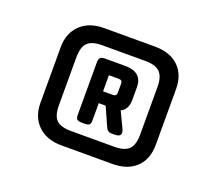

<svg xmlns="http://www.w3.org/2000/svg" viewBox="-72 -821 620 549"><g transform="rotate(20 237.5 -546.5)"><path d="M249 -603H219V-554H249Q260 -554 260 -565V-593Q260 -603 249 -603ZM174 -467V-625Q174 -636 178 -640Q182 -644 194 -644H253Q306 -644 306 -598V-560Q306 -530 285 -520L307 -474Q319 -449 293 -449H283Q270 -449 265 -462L240 -518H219V-467Q219 -456 215.5 -452.5Q212 -449 201 -449H194Q182 -449 178 -452.5Q174 -456 174 -467ZM172 -416H303Q334 -416 347.5 -429Q361 -442 361 -474V-619Q361 -650 347.5 -663.5Q334 -677 303 -677H172Q140 -677 127 -663.5Q114 -650 114 -619V-474Q114 -442 127 -429Q140 -416 172 -416ZM315 -368H160Q115 -368 88.5 -393.5Q62 -419 62 -462V-631Q62 -674 88.5 -699.5Q115 -725 160 -725H315Q361 -725 387 -700Q413 -675 413 -631V-462Q413 -418 387 -393Q361 -368 315 -368Z"/></g></svg>

Font: Rajdhani
Style: Bold
Weight: 700
Designer: Satya Rajpurohit, Jyotish Sonowal
Foundry: Indian Type Foundry
Version: Version 1.201 February 1, 2022